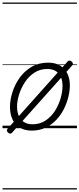

<svg xmlns="http://www.w3.org/2000/svg" viewBox="-20 -1015 629 1520"><path d="M231 19Q175 19 136.5 -4.5Q98 -28 78.5 -70.5Q59 -113 59 -168Q59 -223 78 -284Q97 -345 135 -398.5Q173 -452 229.5 -485.5Q286 -519 362 -519Q417 -519 455 -496.5Q493 -474 513 -433.5Q533 -393 533 -339Q533 -298 521.5 -249.5Q510 -201 486.5 -153.5Q463 -106 426.5 -67Q390 -28 341.5 -4.5Q293 19 231 19ZM237 -31Q296 -31 341 -61Q386 -91 415.5 -138Q445 -185 460 -237Q475 -289 475 -334Q475 -376 461.5 -406Q448 -436 421 -452.5Q394 -469 355 -469Q297 -469 252.5 -440Q208 -411 177.5 -364.5Q147 -318 131 -266.5Q115 -215 115 -171Q115 -128 129.5 -96.5Q144 -65 171 -48Q198 -31 237 -31ZM75 36Q69 44 60.5 43Q52 42 44 35Q36 28 34.5 20.5Q33 13 40 4L516 -529Q522 -536 530.5 -535.5Q539 -535 548 -527Q555 -520 557 -512.5Q559 -505 552 -498ZM0 475H589V485H0ZM0 -20H589V0H0ZM0 -505H589V-500H0ZM0 -995H589V-985H0Z"/></svg>

Font: Playwrite SK Guides
Style: Regular
Weight: 400
Designer: Veronika Burian, José Scaglione
Foundry: TypeTogether
Version: Version 1.003